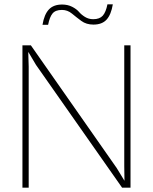

<svg xmlns="http://www.w3.org/2000/svg" viewBox="-20 -870 709 890"><path d="M585 -660V0H546L147 -569L112 -628H111L113 -561V0H84V-660H123L521 -91L557 -32L556 -99V-660ZM177 -755Q185 -803 206.5 -826Q228 -849 268 -849Q294 -849 314.5 -838.5Q335 -828 346 -815Q357 -802 374 -791.5Q391 -781 412 -781Q442 -781 456.5 -797.5Q471 -814 478 -850H503Q495 -802 474 -779Q453 -756 413 -756Q380 -756 357 -773Q334 -790 313.5 -807Q293 -824 267 -824Q237 -824 223.5 -807.5Q210 -791 203 -755Z"/></svg>

Font: Human Sans ExtraLight
Style: Regular
Weight: 200
Designer: Tim Radville
Foundry: Continuum
Version: Version 1.000;FEAKit 1.0